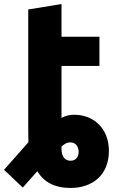

<svg xmlns="http://www.w3.org/2000/svg" viewBox="-58 -726 560 952"><path d="M247 -399V-141C265 -152 286 -157 311 -157C405 -157 482 -90 482 22C482 144 398 206 292 206C212 206 159 176 127 123L55 204L-38 116L83 -21C83 -25 82 -77 82 -81V-679L247 -706V-544H435V-399ZM291 -20C272 -20 260 -11 247 1V13C247 48 262 71 292 71C319 71 332 50 332 27C332 2 318 -20 291 -20Z"/></svg>

Font: Repo ExtraBold
Style: Bold
Weight: 700
Designer: Stefan Peev
Foundry: Context Ltd
Version: Version 1.502